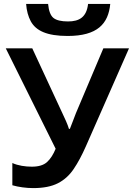

<svg xmlns="http://www.w3.org/2000/svg" viewBox="-20 -964 688 994"><path d="M436 -943.8C428.2 -875 390.6 -853 332 -853C297.4 -853 272 -858.9 256.8 -871.1C241.7 -883.3 232.4 -907.2 229 -943.8H115.2C117.7 -908.7 126 -878.9 139.2 -854C166 -804.7 223.1 -777.8 330.1 -777.8C484.9 -777.8 541 -841.3 550.8 -943.8ZM647.9 -713.9H515.1L373 -377.9C368.7 -365.7 363.3 -352.1 356.9 -335.9C350.6 -319.8 345.2 -307.1 341.8 -296.9H336.9C333.5 -308.1 328.6 -321.8 321.8 -336.9C314.5 -352.1 309.1 -364.3 305.2 -373L147 -713.9H9.8L268.1 -193.8C255.9 -164.1 241.2 -141.1 223.6 -125C205.6 -108.9 179.7 -101.1 145 -101.1C111.8 -101.1 73.2 -106.4 43.9 -120.1V-4.9C75.7 4.4 116.2 9.8 151.9 9.8C204.1 9.8 246.6 1.5 279.3 -15.1C312 -31.7 339.4 -56.2 361.3 -88.9C383.3 -121.1 404.3 -160.6 424.8 -207Z"/></svg>

Font: Noto Reveo Sans
Style: Regular
Weight: 600
Designer: Monotype Design Team
Foundry: Monotype Imaging Inc.
Version: Version 2.007